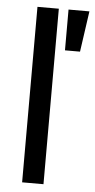

<svg xmlns="http://www.w3.org/2000/svg" viewBox="-53 -756 388 788"><g transform="rotate(5 141.5 -361.5)"><path d="M69 0V-723H157V0ZM197 -555V-723H283L259 -555Z"/></g></svg>

Font: Archivo
Style: Regular
Weight: 400
Designer: Hector Gatti
Foundry: Omnibus-Type
Version: Version 2.001